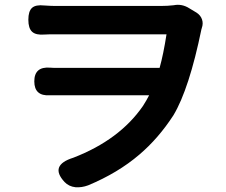

<svg xmlns="http://www.w3.org/2000/svg" viewBox="-20 -749 949 806"><path d="M297 37Q269 34 251 15Q186 -55 288 -87Q482 -162 580 -304Q596 -329 606 -349H224Q207 -349 189 -349Q124 -345 124 -407.5Q124 -470 190 -465Q200 -464 220 -464H650Q666 -521 679 -605H445H212Q182 -605 167 -604Q131 -601 115 -615.5Q99 -630 99 -666Q99 -702 114.5 -716Q130 -730 166 -726Q196 -724 211 -724H655Q684 -724 709 -727Q744 -734 775 -714L805 -696Q822 -685 828 -667.5Q834 -650 827 -631V-630L826 -628Q774 -375 708 -265Q645 -168 565 -100Q475 -23 350 29Q323 39 297 37Z"/></svg>

Font: GenSenRounded TW B
Style: Regular
Weight: 700
Version: Version 1.501;PS 1;hotconv 16.6.51;makeotf.lib2.5.65220